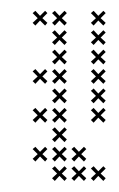

<svg xmlns="http://www.w3.org/2000/svg" viewBox="-20 -337 219 353"><path d="M67.1 -45 57.9 -53.6 67.1 -62.9 62.9 -67.1 53.6 -57.9 45 -67.1 40 -62.9 49.3 -53.6 40 -45 45 -40 53.6 -49.3 62.9 -40ZM67.1 -116.4 57.9 -125 67.1 -134.3 62.9 -138.6 53.6 -129.3 45 -138.6 40 -134.3 49.3 -125 40 -116.4 45 -111.4 53.6 -120.7 62.9 -111.4ZM67.1 -187.9 57.9 -196.4 67.1 -205.7 62.9 -210 53.6 -200.7 45 -210 40 -205.7 49.3 -196.4 40 -187.9 45 -182.9 53.6 -192.1 62.9 -182.9ZM102.9 -187.9 93.6 -196.4 102.9 -205.7 98.6 -210 89.3 -200.7 80.7 -210 75.7 -205.7 85 -196.4 75.7 -187.9 80.7 -182.9 89.3 -192.1 98.6 -182.9ZM102.9 -295 93.6 -303.6 102.9 -312.9 98.6 -317.1 89.3 -307.9 80.7 -317.1 75.7 -312.9 85 -303.6 75.7 -295 80.7 -290 89.3 -299.3 98.6 -290ZM102.9 -259.3 93.6 -267.9 102.9 -277.1 98.6 -281.4 89.3 -272.1 80.7 -281.4 75.7 -277.1 85 -267.9 75.7 -259.3 80.7 -254.3 89.3 -263.6 98.6 -254.3ZM102.9 -223.6 93.6 -232.1 102.9 -241.4 98.6 -245.7 89.3 -236.4 80.7 -245.7 75.7 -241.4 85 -232.1 75.7 -223.6 80.7 -218.6 89.3 -227.9 98.6 -218.6ZM102.9 -152.1 93.6 -160.7 102.9 -170 98.6 -174.3 89.3 -165 80.7 -174.3 75.7 -170 85 -160.7 75.7 -152.1 80.7 -147.1 89.3 -156.4 98.6 -147.1ZM102.9 -116.4 93.6 -125 102.9 -134.3 98.6 -138.6 89.3 -129.3 80.7 -138.6 75.7 -134.3 85 -125 75.7 -116.4 80.7 -111.4 89.3 -120.7 98.6 -111.4ZM102.9 -80.7 93.6 -89.3 102.9 -98.6 98.6 -102.9 89.3 -93.6 80.7 -102.9 75.7 -98.6 85 -89.3 75.7 -80.7 80.7 -75.7 89.3 -85 98.6 -75.7ZM102.9 -45 93.6 -53.6 102.9 -62.9 98.6 -67.1 89.3 -57.9 80.7 -67.1 75.7 -62.9 85 -53.6 75.7 -45 80.7 -40 89.3 -49.3 98.6 -40ZM102.9 -9.3 93.6 -17.9 102.9 -27.1 98.6 -31.4 89.3 -22.1 80.7 -31.4 75.7 -27.1 85 -17.9 75.7 -9.3 80.7 -4.3 89.3 -13.6 98.6 -4.3ZM138.6 -9.3 129.3 -17.9 138.6 -27.1 134.3 -31.4 125 -22.1 116.4 -31.4 111.4 -27.1 120.7 -17.9 111.4 -9.3 116.4 -4.3 125 -13.6 134.3 -4.3ZM174.3 -9.3 165 -17.9 174.3 -27.1 170 -31.4 160.7 -22.1 152.1 -31.4 147.1 -27.1 156.4 -17.9 147.1 -9.3 152.1 -4.3 160.7 -13.6 170 -4.3ZM138.6 -45 129.3 -53.6 138.6 -62.9 134.3 -67.1 125 -57.9 116.4 -67.1 111.4 -62.9 120.7 -53.6 111.4 -45 116.4 -40 125 -49.3 134.3 -40ZM174.3 -116.4 165 -125 174.3 -134.3 170 -138.6 160.7 -129.3 152.1 -138.6 147.1 -134.3 156.4 -125 147.1 -116.4 152.1 -111.4 160.7 -120.7 170 -111.4ZM174.3 -152.1 165 -160.7 174.3 -170 170 -174.3 160.7 -165 152.1 -174.3 147.1 -170 156.4 -160.7 147.1 -152.1 152.1 -147.1 160.7 -156.4 170 -147.1ZM174.3 -187.9 165 -196.4 174.3 -205.7 170 -210 160.7 -200.7 152.1 -210 147.1 -205.7 156.4 -196.4 147.1 -187.9 152.1 -182.9 160.7 -192.1 170 -182.9ZM174.3 -223.6 165 -232.1 174.3 -241.4 170 -245.7 160.7 -236.4 152.1 -245.7 147.1 -241.4 156.4 -232.1 147.1 -223.6 152.1 -218.6 160.7 -227.9 170 -218.6ZM174.3 -259.3 165 -267.9 174.3 -277.1 170 -281.4 160.7 -272.1 152.1 -281.4 147.1 -277.1 156.4 -267.9 147.1 -259.3 152.1 -254.3 160.7 -263.6 170 -254.3ZM174.3 -295 165 -303.6 174.3 -312.9 170 -317.1 160.7 -307.9 152.1 -317.1 147.1 -312.9 156.4 -303.6 147.1 -295 152.1 -290 160.7 -299.3 170 -290ZM67.1 -295 57.9 -303.6 67.1 -312.9 62.9 -317.1 53.6 -307.9 45 -317.1 40 -312.9 49.3 -303.6 40 -295 45 -290 53.6 -299.3 62.9 -290Z"/></svg>

Font: Gossip Low Cross Small
Style: Regular
Weight: 200
Width: 3
Designer: Deborah Khodanovich
Version: Version 1.001;Glyphs 3.3.1 (3343)